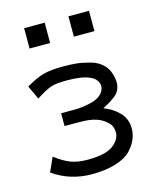

<svg xmlns="http://www.w3.org/2000/svg" viewBox="-104 -731 652 812"><g transform="rotate(-15 222.0 -324.5)"><path d="M28 -42 56 -104Q91 -77 121.5 -65Q152 -53 197 -53Q275 -53 308 -78Q341 -103 341 -135Q341 -147 336 -160.5Q331 -174 307 -191.5Q283 -209 242 -214Q229 -216 185 -216H138V-272H195Q212 -272 230 -274Q248 -276 272.5 -282Q297 -288 313.5 -302.5Q330 -317 332 -338Q330 -400 197 -400Q149 -400 126 -392Q103 -384 61 -357L33 -417Q79 -444 111.5 -452.5Q144 -461 198 -461Q231 -461 255.5 -458.5Q280 -456 315 -446.5Q350 -437 371.5 -413Q393 -389 398 -351Q398 -349 398.5 -345Q399 -341 399 -339Q399 -320 392 -305Q385 -290 368.5 -278Q352 -266 344 -261.5Q336 -257 316 -246Q355 -232 382.5 -203.5Q410 -175 410 -133Q410 -109 400.5 -86Q391 -63 369.5 -40Q348 -17 303.5 -3Q259 11 198 11Q103 11 28 -42ZM274 -571V-660H364V-571ZM80 -571V-660H170V-571Z"/></g></svg>

Font: CMU Sans Serif
Style: Medium
Weight: 500
Version: Version 0.7.0